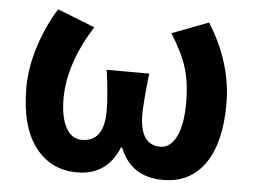

<svg xmlns="http://www.w3.org/2000/svg" viewBox="-46 -631 924 702"><g transform="rotate(5 416.5 -280.0)"><path d="M261 14Q163 14 106 -62Q49 -138 49 -279Q49 -351 74 -430Q99 -509 140 -574L277 -520Q188 -378 188 -251Q188 -183 209 -144.5Q230 -106 268 -106Q349 -106 349 -219Q349 -277 336 -369H492Q480 -259 480 -219Q480 -106 556 -106Q592 -106 614 -149.5Q636 -193 636 -274Q636 -347 619.5 -401Q603 -455 560 -523L694 -574Q783 -433 783 -283Q783 -140 729 -63Q675 14 576 14Q458 14 417 -91H413Q370 14 261 14Z"/></g></svg>

Font: Noto Sans Korean Bold
Style: Bold
Weight: 700
Designer: Ryoko NISHIZUKA  (kana & ideographs); Paul D. Hunt (Latin, Greek & Cyrillic); Wenlong ZHANG  (bopomofo); Sandoll Communi
Foundry: Adobe Systems Incorporated
Version: Version 1.000;PS 1;hotconv 1.0.78;makeotf.lib2.5.61930